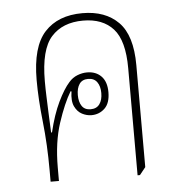

<svg xmlns="http://www.w3.org/2000/svg" viewBox="-45 -596 601 643"><g transform="rotate(-5 255.5 -274.5)"><path d="M392 4V-356Q392 -449 356.5 -488.5Q321 -528 255 -528Q186 -528 148 -485.5Q110 -443 110 -337Q110 -310 111 -285.5Q112 -261 113 -232.5Q114 -204 116 -164H119Q133 -223 153 -264.5Q173 -306 192 -327Q204 -341 220.5 -347.5Q237 -354 253 -354Q283 -354 301 -335.5Q319 -317 319 -282Q319 -245 300.5 -227.5Q282 -210 256 -210Q240 -210 224.5 -218Q209 -226 200 -244.5Q191 -263 196 -295L193 -296Q170 -258 149 -194Q128 -130 128 -45V0H100V-38Q100 -125 91.5 -202Q83 -279 83 -343Q83 -455 128 -504Q173 -553 255 -553Q332 -553 376 -508.5Q420 -464 420 -364V-21L400 4ZM255 -230Q275 -230 285 -244Q295 -258 295 -281Q295 -304 285 -318Q275 -332 255 -332Q235 -332 225.5 -318Q216 -304 216 -281Q216 -258 225.5 -244Q235 -230 255 -230Z"/></g></svg>

Font: Noto Serif Thai Condensed Thin
Style: Regular
Weight: 100
Width: 3
Designer: Monotype Design Team
Foundry: Monotype Imaging Inc.
Version: Version 2.001; ttfautohint (v1.8.4.7-5d5b)